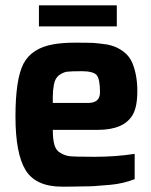

<svg xmlns="http://www.w3.org/2000/svg" viewBox="-20 -695 565 720"><path d="M126 -596V-675H418V-596ZM181 -529Q216 -535 261 -535Q306 -535 331 -534Q356 -532 382 -528Q407 -523 423 -514Q439 -506 454 -492Q469 -477 477 -457Q495 -412 495 -354Q495 -295 478 -265Q445 -208 347 -208H178Q178 -173 184 -152Q190 -131 206 -122Q222 -112 239.5 -109.5Q257 -107 335 -107Q413 -107 485 -118V-23Q440 -6 394 -2Q349 2 332 3Q315 4 290 4Q257 5 213 5Q114 5 76 -57Q38 -119 38 -258Q38 -398 68 -456Q99 -515 181 -529ZM311 -309Q355 -309 355 -349Q355 -399 342 -414Q328 -428 287 -428Q246 -428 230 -426Q215 -423 200 -412Q186 -400 182 -377Q178 -354 178 -334V-309Z"/></svg>

Font: Mina
Style: Bold
Weight: 700
Version: Version 1.000